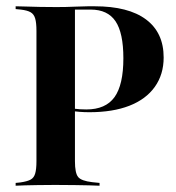

<svg xmlns="http://www.w3.org/2000/svg" viewBox="-20 -591 560 611"><path d="M96 -201.6V-492.7Q96 -518.5 91.9 -532.3Q87.9 -546 77.4 -552Q66.9 -558.1 46 -560.5L29.8 -562.1V-571Q42.7 -571 62.5 -570.2Q82.3 -569.4 107.3 -569Q132.3 -568.5 159.7 -568.5Q191.9 -568.5 218.1 -569.8Q244.4 -571 259.7 -571H281.5Q388.7 -571 444.8 -529Q500.8 -487.1 500.8 -408.1Q500.8 -354 472.6 -314.5Q444.4 -275 391.5 -254.4Q338.7 -233.9 264.5 -233.9Q247.6 -233.9 233.1 -235.1Q218.5 -236.3 205.6 -238.3Q192.7 -240.3 181.5 -243.5V-252.4Q197.6 -247.6 215.3 -245.2Q233.1 -242.7 254.8 -242.7Q316.1 -242.7 344.4 -281.9Q372.6 -321 372.6 -405.6Q372.6 -486.3 347.6 -523.4Q322.6 -560.5 268.5 -560.5H218.5V-201.6ZM146 -2.4Q121.8 -2.4 99.6 -2Q77.4 -1.6 59.7 -1.2Q41.9 -0.8 29.8 0V-8.9L45.2 -10.5Q66.9 -13.7 77.4 -19.4Q87.9 -25 91.9 -38.7Q96 -52.4 96 -78.2V-201.6H218.5V-78.2Q218.5 -40.3 228.6 -27.8Q238.7 -15.3 273.4 -11.3L296.8 -8.9V0Q283.1 -0.8 262.9 -1.2Q242.7 -1.6 218.1 -2Q193.5 -2.4 166.1 -2.4H157.3Z"/></svg>

Font: Playfair 144pt SemiCondensed
Style: Bold
Weight: 700
Width: 4
Designer: Claus Eggers Sørensen
Foundry: Claus Eggers Sørensen
Version: Version 2.203